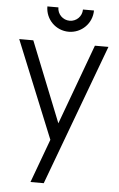

<svg xmlns="http://www.w3.org/2000/svg" viewBox="-63 -776 654 1059"><g transform="rotate(5 264.0 -246.5)"><path d="M284.5 -604C355.5 -604 413.5 -661.5 413.5 -733H352.5C352.5 -695.5 322.5 -665 284.5 -665C247 -665 216.5 -695.5 216.5 -733H155.5C155.5 -661.5 213 -604 284.5 -604ZM220.5 240 510.5 -540H435.5L272 -96L94.5 -540H16.5L236 -1.5L147 240Z"/></g></svg>

Font: Manrope
Style: Regular
Weight: 400
Designer: Mikhail Sharanda
Foundry: Mikhail Sharanda
Version: Version 4.505